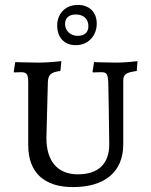

<svg xmlns="http://www.w3.org/2000/svg" viewBox="-20 -753 615 782"><path d="M289 -569C338 -569 374 -606 374 -657C374 -703 344 -733 297 -733C248 -733 213 -699 213 -649C213 -600 242 -569 289 -569ZM296 -607C267 -607 245 -628 245 -655C245 -680 261 -694 289 -694C320 -694 340 -676 340 -646C340 -621 324 -607 296 -607ZM277 9C408 9 482 -54 482 -165V-421C482 -451 491 -457 537 -464L540 -504C540 -504 493 -498 456 -498C425 -498 363 -500 363 -500L357 -461L358 -458L392 -459C415 -459 419 -452 421 -417C421 -417 425 -219 425 -166C425 -86 381 -43 297 -43C214 -43 169 -97 169 -191L175 -420C177 -449 187 -459 226 -464L230 -504C230 -504 176 -498 141 -498C106 -498 42 -500 42 -500L36 -461L38 -458C38 -458 56 -459 65 -459C89 -459 95 -451 95 -417V-162C95 -51 159 9 277 9Z"/></svg>

Font: Alegreya SC
Style: Regular
Weight: 400
Designer: Juan Pablo del Peral
Foundry: Huerta Tipografica
Version: Version 2.007;PS 002.007;hotconv 1.0.88;makeotf.lib2.5.64775